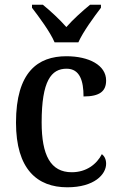

<svg xmlns="http://www.w3.org/2000/svg" viewBox="-20 -786 507 816"><path d="M212 -606H313C333 -651 380 -715 409 -753V-766H363C331 -740 290 -703 262 -671C234 -703 194 -740 162 -766H116V-753C145 -715 193 -651 212 -606ZM266 10C381 10 431 -45 431 -90C431 -109 424 -122 413 -131C391 -88 347 -54 285 -54C195 -54 157 -126 157 -266C157 -443 198 -494 263 -494C320 -494 335 -441 335 -376C405 -376 431 -399 431 -444C431 -509 358 -547 262 -547C141 -547 48 -480 48 -265C48 -67 138 10 266 10Z"/></svg>

Font: Noto Serif Ethiopic SemiCondensed Medium
Style: Regular
Weight: 500
Width: 4
Designer: Monotype Design Team
Foundry: Monotype Imaging Inc.
Version: Version 2.102